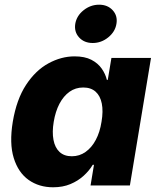

<svg xmlns="http://www.w3.org/2000/svg" viewBox="-20 -794 678 822"><path d="M207.5 7.8Q147 7.8 102.5 -23.7Q58.1 -55.2 38.8 -117.7Q19.5 -180.2 34.7 -272.5Q50.8 -368.7 91.6 -430.7Q132.3 -492.7 187.3 -522.7Q242.2 -552.7 299.3 -552.7Q342.8 -552.7 371.1 -538.1Q399.4 -523.4 415.5 -500.2Q431.6 -477.1 437.5 -452.1H441.4L457 -545.9H626.5L536.1 0H367.7L382.3 -88.4H377Q362.3 -63.5 338.1 -41.5Q314 -19.5 281.5 -5.9Q249 7.8 207.5 7.8ZM287.6 -125Q320.3 -125 346.4 -143.6Q372.6 -162.1 390.1 -195.1Q407.7 -228 414.6 -272.5Q422.4 -317.9 415.8 -350.8Q409.2 -383.8 389.2 -401.6Q369.1 -419.4 336.4 -419.4Q303.2 -419.4 277.6 -401.1Q252 -382.8 234.6 -349.9Q217.3 -316.9 210 -272.5Q202.6 -228.5 209 -195.1Q215.3 -161.6 235.1 -143.3Q254.9 -125 287.6 -125ZM377 -609.9Q340.3 -609.9 318.6 -633.8Q296.9 -657.7 302.2 -691.9Q308.1 -726.6 337.9 -750.2Q367.7 -773.9 404.3 -773.9Q440.9 -773.9 462.6 -750Q484.4 -726.1 478.5 -691.9Q473.1 -658.2 443.4 -634Q413.6 -609.9 377 -609.9Z"/></svg>

Font: Inter ExtraBold
Style: Italic
Weight: 800
Italic angle: -9.3988°
Designer: Rasmus Andersson
Foundry: rsms
Version: Version 4.001;git-66647c0bb